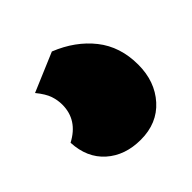

<svg xmlns="http://www.w3.org/2000/svg" viewBox="-83 -98 363 363"><g transform="rotate(-45 98.5 83.5)"><path d="M99 -35Q144 -17 170.5 16.5Q197 50 197 98Q197 143 170.5 172.5Q144 202 100 202Q58 202 31 178Q4 154 2 112Q42 91 42 50Q42 38 38 26Q34 14 21 -2Z"/></g></svg>

Font: Baloo Tammudu
Style: Regular
Weight: 400
Designer: Omkar Shende and Ek Type
Foundry: Ek Type
Version: Version 1.007;PS 1.000;hotconv 1.0.88;makeotf.lib2.5.647800